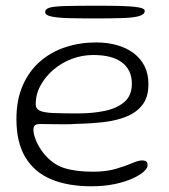

<svg xmlns="http://www.w3.org/2000/svg" viewBox="-20 -622 590 672"><path d="M299.5 30Q217 30 158.5 5.2Q100 -19.5 68.8 -71.5Q37.5 -123.5 37.5 -205Q37.5 -272.5 59.5 -322.8Q81.5 -373 119.8 -406.5Q158 -440 208.8 -456.8Q259.5 -473.5 316.5 -473.5Q355.5 -473.5 388.8 -464.2Q422 -455 447 -436.5Q472 -418 485.8 -390.8Q499.5 -363.5 499.5 -327Q499.5 -282 478.5 -255Q457.5 -228 422 -213.8Q386.5 -199.5 341.8 -194.5Q297 -189.5 249 -188.5Q229.5 -187 203.8 -187Q178 -187 155.2 -187.5Q132.5 -188 122 -188Q107.5 -188 102.2 -183.5Q97 -179 97 -167.5Q97 -152.5 106 -130.5Q115 -108.5 131 -87.5Q162.5 -47.5 203.5 -34.2Q244.5 -21 305.5 -21Q351.5 -21 385.5 -31Q419.5 -41 442 -50.8Q464.5 -60.5 477.5 -60.5Q487 -60.5 491.8 -56.8Q496.5 -53 496.5 -43.5Q496.5 -33 482.2 -20.5Q468 -8 442.2 3.5Q416.5 15 380.2 22.5Q344 30 299.5 30ZM252.5 -225Q304.5 -225 347.2 -234Q390 -243 415.8 -265.5Q441.5 -288 441.5 -329Q441.5 -377 407.2 -403.2Q373 -429.5 306.5 -429.5Q267.5 -429.5 231.2 -415.8Q195 -402 166.8 -377.8Q138.5 -353.5 121.8 -322.8Q105 -292 105 -257Q105 -241.5 118.8 -234.8Q132.5 -228 164.8 -226.5Q197 -225 252.5 -225ZM309.5 -557.5Q259.5 -557.5 220.8 -558.5Q182 -559.5 160 -564.2Q138 -569 138 -579.5Q138 -590 152.2 -594.8Q166.5 -599.5 205.8 -600.8Q245 -602 320.5 -602Q368 -602 405.5 -601Q443 -600 464.8 -596.2Q486.5 -592.5 486.5 -584Q486.5 -571.5 467.2 -565.8Q448 -560 409 -558.8Q370 -557.5 309.5 -557.5Z"/></svg>

Font: Gluten ExtraLight
Style: Regular
Weight: 250
Designer: Tyler Finck
Foundry: Etcetera Type Company
Version: Version 1.300